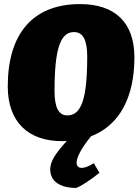

<svg xmlns="http://www.w3.org/2000/svg" viewBox="-20 -679 678 940"><path d="M638 -398C638 -571 541 -659 372 -659C140 -659 18 -513 18 -256C18 -82 118 12 283 12C291 12 299 12 307 11C243 81 226 116 226 151C226 208 273 241 353 241C378 232 422 203 467 167L439 120C416 135 395 143 380 143C365 143 355 134 355 117C355 93 377 47 426 -12C564 -65 638 -201 638 -398ZM247 -234C247 -438 275 -522 342 -522C386 -522 407 -484 407 -402C407 -197 379 -114 310 -114C267 -114 247 -152 247 -234Z"/></svg>

Font: Alegreya SC Black
Style: Italic
Weight: 900
Italic angle: -7°
Designer: Juan Pablo del Peral
Foundry: Huerta Tipografica
Version: Version 2.007;PS 002.007;hotconv 1.0.88;makeotf.lib2.5.64775